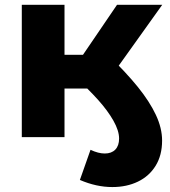

<svg xmlns="http://www.w3.org/2000/svg" viewBox="-20 -560 695 784"><path d="M306.2 174.8 349.6 51.7Q381.4 66.8 407.8 66.8Q435.4 66.8 450.9 50.8Q466.3 34.9 466.3 5.7Q466.3 -26.1 443.2 -67.1Q420.1 -108.1 379.8 -153Q339.4 -197.9 278.8 -253.2L418.6 -338.3Q495.2 -264 543.1 -204.6Q591 -145.2 616.4 -91.1Q641.9 -36.9 641.9 14Q641.9 73.9 615.6 116.7Q589.3 159.4 543.3 181.6Q497.3 203.8 438.7 203.8Q373.4 203.8 306.2 174.8ZM69 -540.3H243.4V0H69ZM192.1 -336.3H384.6V-198.4H192.1ZM272.2 -267.7 457.8 -540.3H642.4L435.8 -251.2Z"/></svg>

Font: iiserrat Thin
Style: Regular
Weight: 100
Designer: Akira Ohta
Foundry: Akira Ohta
Version: Version 1.200;Glyphs 3.3.1 (3343)